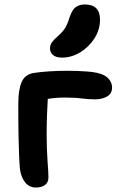

<svg xmlns="http://www.w3.org/2000/svg" viewBox="-20 -830 527 860"><path d="M141 10Q110 10 91.5 -14.5Q73 -39 69 -76Q67 -98 65.5 -136.5Q64 -175 63 -220Q62 -265 62 -305Q62 -345 62 -368Q62 -427 76.5 -461.5Q91 -496 130 -503Q162 -508 201.5 -510.5Q241 -513 282 -513Q327 -513 373.5 -509.5Q420 -506 446 -493Q464 -483 473 -468.5Q482 -454 482 -438Q482 -410 459 -397.5Q436 -385 407 -385Q376 -385 346 -389Q316 -393 270 -393Q248 -393 229.5 -391.5Q211 -390 194 -387Q192 -354 190.5 -314Q189 -274 189 -226Q189 -160 193 -107.5Q197 -55 197 -36Q197 -12 181 -1Q165 10 141 10ZM259 -572Q231 -572 217.5 -583.5Q204 -595 204 -613Q204 -629 213 -641Q222 -653 239 -668Q263 -689 273.5 -707.5Q284 -726 293 -756Q304 -788 320.5 -799Q337 -810 360 -810Q428 -810 428 -742Q428 -697 403 -658Q378 -619 339 -595.5Q300 -572 259 -572Z"/></svg>

Font: Shantell Sans Normal
Style: Regular
Weight: 600
Designer: Stephen Nixon, Anya Danilova, Shantell Martin
Foundry: Arrow Type
Version: Version 1.009;[a7da0bfa3]